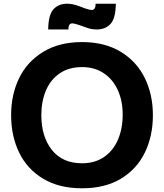

<svg xmlns="http://www.w3.org/2000/svg" viewBox="-20 -999 886 1036"><path d="M40 0ZM40 -378Q40 -489 83.5 -578Q127 -667 213.5 -719.5Q300 -772 423 -772Q545 -772 631.5 -719.5Q718 -667 761.5 -577.5Q805 -488 805 -378Q805 -265 761.5 -175.5Q718 -86 632 -34.5Q546 17 423 17Q299 17 213 -34.5Q127 -86 83.5 -175.5Q40 -265 40 -378ZM642 -381Q642 -454 616 -512Q590 -570 540.5 -603.5Q491 -637 423 -637Q352 -637 302.5 -603.5Q253 -570 228 -511Q203 -452 203 -378Q203 -262 260 -190Q317 -118 423 -118Q492 -118 541.5 -152Q591 -186 616.5 -245.5Q642 -305 642 -381ZM343 -979Q368 -979 401 -968L438 -954Q466 -945 475 -945Q496 -945 496 -979H605Q604 -900 576.5 -870Q549 -840 502 -840Q471 -840 444 -851L407 -864Q380 -873 370 -873Q349 -873 349 -840H240Q241 -919 268.5 -949Q296 -979 343 -979Z"/></svg>

Font: Biryani ExtraBold
Style: Regular
Weight: 800
Designer: Dan Reynolds and Mathieu Reguer
Foundry: Dan Reynolds and Mathieu Reguer
Version: Version 1.004; ttfautohint (v1.1) -l 5 -r 5 -G 72 -x 0 -D la